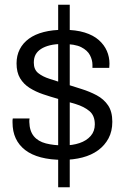

<svg xmlns="http://www.w3.org/2000/svg" viewBox="-20 -743 535 812"><path d="M226 49V-723H275V49ZM245 -67Q193 -67 153 -77.5Q113 -88 86.5 -108.5Q60 -129 46.5 -158Q33 -187 33 -225Q33 -229 33 -234Q33 -239 34 -242H105Q104 -237 104 -234Q104 -231 104 -227Q105 -189 123 -167Q141 -145 174 -136.5Q207 -128 250 -128Q287 -128 316.5 -138Q346 -148 363.5 -168Q381 -188 381 -217Q381 -254 358.5 -273Q336 -292 300 -303Q264 -314 225 -325Q193 -334 162 -344.5Q131 -355 105.5 -371Q80 -387 65 -412Q50 -437 50 -475Q50 -508 63.5 -534.5Q77 -561 102.5 -579.5Q128 -598 165 -607.5Q202 -617 249 -617Q301 -617 338 -605.5Q375 -594 398 -573.5Q421 -553 432 -527.5Q443 -502 443 -474Q443 -469 442.5 -464Q442 -459 442 -456H371V-469Q371 -489 360.5 -509.5Q350 -530 323.5 -543.5Q297 -557 245 -557Q214 -557 191.5 -551.5Q169 -546 153.5 -536Q138 -526 130.5 -512Q123 -498 123 -478Q123 -449 141.5 -434Q160 -419 190 -409.5Q220 -400 254 -389Q288 -378 323.5 -367Q359 -356 389 -340Q419 -324 437 -297.5Q455 -271 455 -228Q455 -188 439 -158Q423 -128 395 -107.5Q367 -87 328.5 -77Q290 -67 245 -67Z"/></svg>

Font: Archivo SemiBold Light
Style: Regular
Weight: 300
Version: Version 2.001